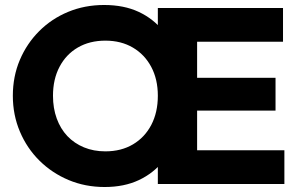

<svg xmlns="http://www.w3.org/2000/svg" viewBox="-20 -738 1200 770"><path d="M399.5 12Q322 12 255.2 -16Q188.5 -44 138.2 -93.8Q88 -143.5 59.8 -210.2Q31.5 -277 31.5 -354Q31.5 -431.5 59.5 -497.5Q87.5 -563.5 137.2 -613.2Q187 -663 253.5 -690.5Q320 -718 397.5 -718Q477 -718 536 -690.5Q595 -663 634.8 -613.2Q674.5 -563.5 694.2 -497Q714 -430.5 714 -353Q714 -276 694.2 -209.5Q674.5 -143 635.2 -93.2Q596 -43.5 537 -15.8Q478 12 399.5 12ZM402.5 -131Q466 -131 513.2 -159Q560.5 -187 586.8 -237.2Q613 -287.5 613 -354Q613 -420 586.5 -469.8Q560 -519.5 512.8 -547.2Q465.5 -575 402.5 -575Q339.5 -575 292.2 -547.5Q245 -520 218.8 -470.2Q192.5 -420.5 192.5 -354Q192.5 -304 207.5 -262.8Q222.5 -221.5 250.2 -192.2Q278 -163 316.8 -147Q355.5 -131 402.5 -131ZM613 0V-706H770.5V0ZM733.5 0V-135.5H1120.5V0ZM733.5 -294.5V-426H1085V-294.5ZM733.5 -570.5V-706H1115V-570.5Z"/></svg>

Font: Outfit Thin
Style: Regular
Weight: 100
Designer: Rodrigo Fuenzalida
Foundry: fragTYPE
Version: Version 1.000